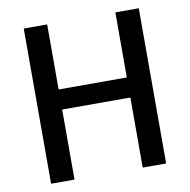

<svg xmlns="http://www.w3.org/2000/svg" viewBox="-82 -823 894 904"><g transform="rotate(-10 365.0 -371.0)"><path d="M528 0H640V-742H528V-431H202V-742H90V0H202V-335H528Z"/></g></svg>

Font: Cheyenne Sans Medium
Style: Regular
Weight: 500
Designer: The Public Sans project authors (U.S. Web Design System), Libre Franklin designed by Pablo Impallari and Rodrigo Fuenzal
Foundry: The Cheyenne Sans Project Authors
Version: Version 2.007